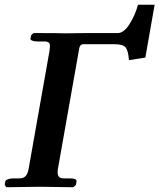

<svg xmlns="http://www.w3.org/2000/svg" viewBox="-22 -785 670 807"><path d="M258.8 -645 335.9 -646H473.1Q498 -646 521.7 -682.6Q545.4 -719.2 558.1 -765.1H627.9L588.9 -543L520 -532.2Q517.1 -571.8 506.1 -585.4Q495.1 -599.1 460.9 -599.1H328.1Q320.3 -599.1 315.7 -593.3Q311 -587.4 309.1 -570.8L221.2 -74.2Q220.2 -68.8 220.2 -61Q220.2 -47.9 226.3 -41.5Q232.4 -35.2 247.1 -35.2H272.9Q301.3 -35.2 299.8 -22L296.9 -7.8L286.1 2Q180.2 0 145 0L4.9 2L-2 -7.8L0 -22Q1.5 -27.8 11.2 -31.5Q21 -35.2 33.2 -35.2H59.1Q76.2 -35.2 85.2 -44.4Q94.2 -53.7 98.1 -74.2L186 -570.8Q188 -587.4 188 -590.8Q188 -602.1 182.4 -606.4Q176.8 -610.8 163.1 -610.8H133.8Q121.6 -610.8 113.3 -614.3Q105 -617.7 106 -623L108.9 -637.2L119.1 -646Q231 -646 246.1 -645Z"/></svg>

Font: Linux Libertine
Style: Bold Italic
Weight: 700
Italic angle: -11.5°
Designer: Philipp H. Poll
Foundry: Philipp H. Poll
Version: Version 4.0.5